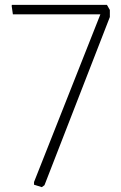

<svg xmlns="http://www.w3.org/2000/svg" viewBox="-20 -760 497 790"><path d="M152 10 120 0V-11L393 -701H33L28 -736L29 -740H420L432 -719V-690L163 2Z"/></svg>

Font: Encode Sans Normal
Style: Thin
Weight: 100
Designer: Pablo Impallari, Andres Torresi
Foundry: Pablo Impallari, Andres Torresi
Version: Version 1.000; ttfautohint (v1.00) -l 8 -r 50 -G 200 -x 14 -